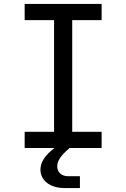

<svg xmlns="http://www.w3.org/2000/svg" viewBox="-20 -750 640 973"><path d="M495 -730H105V-648H254V-82H105V0H256C204 40 185 75 185 110C185 164 233 203 307 203H385V143H325C291 143 270 122 270 93C270 65 289 37 333 0H495V-82H346V-648H495Z"/></svg>

Font: Tekne LDO
Style: Regular
Weight: 400
Monospace: yes
Designer: Alessio Laiso, Mario Rullo, Paolo Rosset
Foundry: Alessio Laiso
Version: Version 1.000;hotconv 1.0.109;makeotfexe 2.5.65596